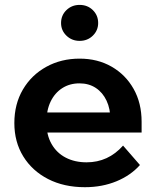

<svg xmlns="http://www.w3.org/2000/svg" viewBox="-20 -763 650 799"><path d="M492.1 -157.1 562.4 -76.3Q524 -33.1 464.5 -8.5Q404.9 16 333.3 16Q246.1 16 180 -18Q113.9 -52 76.8 -112.2Q39.7 -172.4 39.7 -250.9Q39.7 -329.9 75.3 -390.5Q110.9 -451 172.7 -485Q234.4 -519 311.3 -519Q386.3 -519 444.6 -485.5Q502.8 -452 536 -393.1Q569.3 -334.2 569.3 -256.3V-250.3H439.5V-263.7Q439.5 -310.1 423.4 -344.1Q407.4 -378.1 378.6 -397.1Q349.9 -416.1 310.7 -416.1Q270.1 -416.1 239.2 -396.3Q208.2 -376.5 190.7 -340.5Q173.2 -304.4 173.2 -253.7Q173.2 -201.2 194.6 -163.8Q215.9 -126.5 253.6 -107Q291.3 -87.5 340.4 -87.5Q430.3 -87.5 492.1 -157.1ZM569.3 -211.5H125.5V-295H552.7L569.3 -255.7ZM311.3 -592.9Q278.9 -592.9 256.5 -614.6Q234.1 -636.3 234.1 -667.2Q234.1 -699.4 256.5 -721Q278.9 -742.6 311.3 -742.6Q344.2 -742.6 366.3 -721Q388.5 -699.3 388.5 -667.2Q388.5 -636.4 366.3 -614.6Q344.2 -592.9 311.3 -592.9Z"/></svg>

Font: Wix Madefor Display
Style: Regular
Weight: 400
Designer: Dalton Maag Ltd
Foundry: Dalton Maag Ltd
Version: Version 3.100